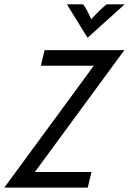

<svg xmlns="http://www.w3.org/2000/svg" viewBox="-30 -853 587 873"><path d="M-10.4 0 396.5 -554.2H155.6L172.9 -625H535.4L128.5 -70.8H386.1L368.8 0ZM368.1 -681.2 274.3 -833.3H347.9Q359 -818.8 367 -803.1Q375 -787.5 384.7 -766Q404.9 -787.5 420.8 -803.1Q436.8 -818.8 454.9 -833.3H536.8Z"/></svg>

Font: Afacad
Style: Italic
Weight: 400
Italic angle: -14°
Designer: Kristian Moeller
Foundry: Dicotype
Version: Version 1.000